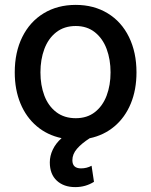

<svg xmlns="http://www.w3.org/2000/svg" viewBox="-20 -557 614 781"><path d="M429.7 -262.7Q429.7 -314.9 413.8 -357.7Q397.9 -400.4 366 -425.8Q334 -451.2 288.1 -451.2Q241.2 -451.2 208.7 -425.8Q176.3 -400.4 160.4 -357.7Q144.5 -314.9 144.5 -262.7Q144.5 -210.4 160.4 -168.2Q176.3 -126 208.7 -101.1Q241.2 -76.2 288.1 -76.2Q334.5 -76.2 366.2 -101.1Q397.9 -126 413.8 -168.2Q429.7 -210.4 429.7 -262.7ZM182.6 103.5Q182.6 77.1 194.6 51.8Q206.5 26.4 230.5 4.9Q172.4 -7.3 129.4 -43.7Q86.4 -80.1 63.2 -136.2Q40 -192.4 40 -262.7Q40 -344.7 70.8 -406.7Q101.6 -468.8 157.7 -502.9Q213.9 -537.1 288.1 -537.1Q361.8 -537.1 418 -502.9Q474.1 -468.8 504.6 -406.5Q535.2 -344.2 535.2 -262.7Q535.2 -191.9 512 -135.7Q488.8 -79.6 445.8 -43.2Q402.8 -6.8 344.7 5.4Q312 26.4 293.2 48.1Q274.4 69.8 274.4 94.7Q274.4 127.9 309.6 127.9Q333 127.9 352.5 117.2L362.3 182.6Q328.1 204.1 286.1 204.1Q239.3 204.1 210.9 177.7Q182.6 151.4 182.6 103.5Z"/></svg>

Font: Pretendard Std Medium
Style: Regular
Weight: 500
Designer: Base glyphs from Inter by Rasmus Andersson; Hangeul glyphs from Noto Sans CJK(Source Han Sans) by Jang Soo-young and Kan
Foundry: Kil Hyung-jin
Version: Version 1.309